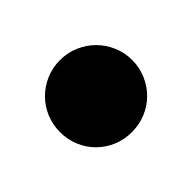

<svg xmlns="http://www.w3.org/2000/svg" viewBox="-64 -536 417 417"><g transform="rotate(-45 144.5 -327.5)"><path d="M255.4 -327.1Q255.4 -304.2 246.6 -283.9Q237.8 -263.7 222.9 -248.8Q208 -233.9 187.7 -225.3Q167.5 -216.8 144 -216.8Q121.1 -216.8 100.8 -225.3Q80.6 -233.9 65.7 -248.8Q50.8 -263.7 42.2 -283.9Q33.7 -304.2 33.7 -327.1Q33.7 -350.1 42.2 -370.4Q50.8 -390.6 65.7 -405.5Q80.6 -420.4 100.8 -429.2Q121.1 -438 144 -438Q167.5 -438 187.7 -429.2Q208 -420.4 222.9 -405.5Q237.8 -390.6 246.6 -370.4Q255.4 -350.1 255.4 -327.1Z"/></g></svg>

Font: Tai Heritage Pro
Style: Bold
Weight: 700
Designer: Faah Baccam, Walt Agee, Victor Gaultney, Annie Olsen, Eric Hays
Foundry: SIL International
Version: Version 2.600